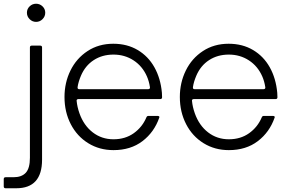

<svg xmlns="http://www.w3.org/2000/svg" viewBox="-88 -793 1551 1027"><path d="M-58 214Q-68 214 -68 204V165Q-68 155 -58 155H-16Q28 155 50 131Q72 107 72 51V-539Q72 -549 82 -549H127Q137 -549 137 -539V61Q137 214 -1 214ZM56 -725Q56 -745 70.5 -759Q85 -773 105 -773Q125 -773 139.5 -759Q154 -745 154 -725Q154 -705 139.5 -690.5Q125 -676 105 -676Q85 -676 70.5 -690.5Q56 -705 56 -725Z M257 -274Q257 -351 289 -416Q321 -481 380.5 -520Q440 -559 518 -559Q592 -559 648.5 -525.5Q705 -492 738 -433Q771 -374 778 -297Q779 -289 779 -273Q779 -263 769 -263H331Q326 -263 323.5 -260Q321 -257 322 -253Q325 -221 337 -187Q360 -122 408 -85Q456 -48 519 -48Q582 -48 627.5 -80.5Q673 -113 695 -165Q698 -173 706 -173H755Q760 -173 763 -170.5Q766 -168 764 -164Q737 -86 674 -38Q611 10 519 10Q444 10 384 -27Q324 -64 290.5 -129Q257 -194 257 -274ZM705 -316Q710 -316 712.5 -319Q715 -322 714 -327Q709 -359 698 -384Q674 -439 626.5 -470Q579 -501 519 -501Q459 -501 413.5 -471.5Q368 -442 345 -388Q331 -355 327 -327V-324Q327 -316 336 -316Z M874 -274Q874 -351 906 -416Q938 -481 997.5 -520Q1057 -559 1135 -559Q1209 -559 1265.5 -525.5Q1322 -492 1355 -433Q1388 -374 1395 -297Q1396 -289 1396 -273Q1396 -263 1386 -263H948Q943 -263 940.5 -260Q938 -257 939 -253Q942 -221 954 -187Q977 -122 1025 -85Q1073 -48 1136 -48Q1199 -48 1244.5 -80.5Q1290 -113 1312 -165Q1315 -173 1323 -173H1372Q1377 -173 1380 -170.5Q1383 -168 1381 -164Q1354 -86 1291 -38Q1228 10 1136 10Q1061 10 1001 -27Q941 -64 907.5 -129Q874 -194 874 -274ZM1322 -316Q1327 -316 1329.5 -319Q1332 -322 1331 -327Q1326 -359 1315 -384Q1291 -439 1243.5 -470Q1196 -501 1136 -501Q1076 -501 1030.5 -471.5Q985 -442 962 -388Q948 -355 944 -327V-324Q944 -316 953 -316Z"/></svg>

Font: Open Sauce Two Light
Style: Regular
Weight: 300
Designer: Alfredo Marco Pradil
Foundry: Creative Sauce Fz LLC
Version: Version 1.477